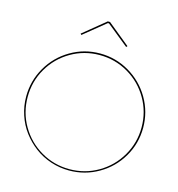

<svg xmlns="http://www.w3.org/2000/svg" viewBox="-125 -978 1007 1089"><g transform="rotate(15 379.0 -433.0)"><path d="M248 -756.8 242.2 -763.2 373 -870.1H386.2L517.1 -763.2L511.2 -756.8L382.8 -860.8H376ZM546.9 -628.9Q469.7 -673.8 378.9 -673.8Q288.1 -673.8 211.2 -628.9Q134.3 -584 89.6 -507.1Q44.9 -430.2 44.9 -338.9Q44.9 -247.6 89.6 -170.7Q134.3 -93.8 211.2 -48.8Q288.1 -3.9 378.9 -3.9Q469.7 -3.9 546.9 -48.8Q624 -93.8 668.9 -170.9Q713.9 -248 713.9 -338.9Q713.9 -429.7 668.9 -506.8Q624 -584 546.9 -628.9ZM378.9 3.9Q323.2 3.9 271 -13.4Q218.8 -30.8 176.5 -62.5Q134.3 -94.2 102.5 -136.5Q70.8 -178.7 53.5 -231Q36.1 -283.2 36.1 -338.9Q36.1 -431.6 82 -511Q127.9 -590.3 207 -636.7Q286.1 -683.1 378.9 -683.1Q471.7 -683.1 551 -636.7Q630.4 -590.3 676.8 -511Q723.1 -431.6 723.1 -338.9Q723.1 -246.1 676.8 -167Q630.4 -87.9 551 -42Q471.7 3.9 378.9 3.9Z"/></g></svg>

Font: Rawengulk
Style: Ultralight
Weight: 200
Version: Version 0.92